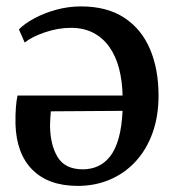

<svg xmlns="http://www.w3.org/2000/svg" viewBox="-20 -582 555 614"><path d="M229 12.5Q135.5 12.5 84 -38.8Q32.5 -90 29.5 -185Q29 -216 30.8 -238Q32.5 -260 36 -276.5H372Q371 -324 360.5 -363.8Q350 -403.5 329.2 -432.5Q308.5 -461.5 278 -477.2Q247.5 -493 207 -493Q166 -493 124 -478.8Q82 -464.5 59 -446L40.5 -488Q58 -506 89.2 -523Q120.5 -540 159.5 -550.8Q198.5 -561.5 239 -561.5Q322.5 -561.5 377.5 -525.2Q432.5 -489 459.8 -424.8Q487 -360.5 487 -276.5Q487 -210 467.8 -156.8Q448.5 -103.5 413.8 -65.8Q379 -28 331.8 -7.8Q284.5 12.5 229 12.5ZM245 -40.5Q271.5 -40.5 293.8 -50.8Q316 -61 332.8 -82.8Q349.5 -104.5 359.5 -140.2Q369.5 -176 372 -227.5L142.5 -226Q141.5 -215 140.8 -202Q140 -189 140 -181.5Q140.5 -119 164.2 -79.8Q188 -40.5 245 -40.5Z"/></svg>

Font: Merriweather 36pt Medium
Style: Regular
Weight: 500
Version: Version 2.100